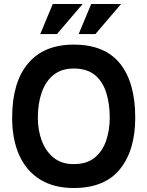

<svg xmlns="http://www.w3.org/2000/svg" viewBox="-20 -934 740 964"><path d="M245 -914H395L266 -763H182ZM438 -914H588L459 -763H375ZM41 -343Q41 -520 120.5 -615Q200 -710 350 -710Q506 -710 582.5 -615Q659 -520 659 -343Q659 -180 582.5 -85Q506 10 350 10Q250 10 181 -33Q112 -76 76.5 -155Q41 -234 41 -343ZM350 -110Q416 -110 455.5 -142.5Q495 -175 513 -228Q531 -281 531 -343Q531 -414 513 -470Q495 -526 455.5 -558Q416 -590 350 -590Q289 -590 249 -558Q209 -526 189.5 -470Q170 -414 170 -343Q170 -281 189.5 -228Q209 -175 249 -142.5Q289 -110 350 -110Z"/></svg>

Font: Haskoy Bold
Style: Regular
Weight: 700
Designer: Ertekin Erdin
Foundry: Ertekin Erdin
Version: Version 1.500; ttfautohint (v1.8.3)